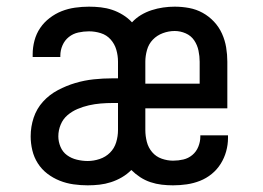

<svg xmlns="http://www.w3.org/2000/svg" viewBox="-20 -548 790 576"><path d="M243 8Q222 8 200.5 5Q179 2 159 -6Q139 -14 122 -27Q105 -40 93.5 -58Q82 -76 77 -97Q72 -118 72 -139Q72 -168 81 -195Q90 -222 109 -243Q128 -264 153.5 -277.5Q179 -291 206 -299Q233 -307 261 -310Q289 -313 318 -313H334V-363Q334 -381 329 -398.5Q324 -416 312 -429.5Q300 -443 282.5 -448.5Q265 -454 247 -454Q231 -454 215 -450.5Q199 -447 186.5 -437Q174 -427 167.5 -412Q161 -397 161 -381Q161 -380 161 -379Q161 -378 161 -377H78Q78 -379 78 -381Q78 -383 78 -385Q78 -406 83.5 -426.5Q89 -447 100.5 -464Q112 -481 129 -494Q146 -507 165 -514.5Q184 -522 205 -525Q226 -528 247 -528Q265 -528 282.5 -526Q300 -524 316.5 -518.5Q333 -513 348.5 -503.5Q364 -494 376 -481Q388 -494 403 -503Q418 -512 435 -517.5Q452 -523 469.5 -525.5Q487 -528 504 -528Q526 -528 547.5 -524Q569 -520 588 -509.5Q607 -499 622 -483Q637 -467 646 -447Q655 -427 658.5 -405.5Q662 -384 662 -363V-223H416V-158Q416 -140 420.5 -122.5Q425 -105 436.5 -91.5Q448 -78 465 -72Q482 -66 499 -66Q515 -66 530 -69.5Q545 -73 557 -83Q569 -93 575 -108Q581 -123 581 -138Q581 -139 581 -140Q581 -141 581 -142H664Q664 -140 664 -138Q664 -136 664 -134Q664 -114 658.5 -94Q653 -74 642 -56.5Q631 -39 615 -26Q599 -13 580 -5.5Q561 2 540.5 5Q520 8 499 8Q482 8 465 6Q448 4 431.5 -1.5Q415 -7 400.5 -16.5Q386 -26 374 -38Q361 -25 345.5 -16Q330 -7 313 -1.5Q296 4 278.5 6Q261 8 243 8ZM416 -297H579V-363Q579 -379 575.5 -396Q572 -413 562.5 -427Q553 -441 537 -448Q521 -455 504 -455Q486 -455 468.5 -448.5Q451 -442 438.5 -429Q426 -416 421 -398Q416 -380 416 -363ZM243 -65Q261 -65 279 -71Q297 -77 310 -90Q323 -103 328.5 -121Q334 -139 334 -158V-239H318Q300 -239 282 -237.5Q264 -236 246.5 -232Q229 -228 212.5 -221Q196 -214 182.5 -202.5Q169 -191 162 -174Q155 -157 155 -139Q155 -123 161.5 -107.5Q168 -92 181 -82.5Q194 -73 210.5 -69Q227 -65 243 -65Z"/></svg>

Font: Zed Sans Extended
Style: Regular
Weight: 400
Width: 7
Designer: Belleve Invis
Foundry: Belleve Invis
Version: Version 1.0.0; ttfautohint (v1.8.4)